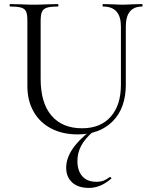

<svg xmlns="http://www.w3.org/2000/svg" viewBox="-20 -645 738 940"><path d="M485 -613Q482 -613 482 -619Q482 -625 485 -625L528 -624Q564 -622 585 -622Q602 -622 634 -624L676 -625Q678 -625 678 -619Q678 -613 676 -613Q596 -613 596 -515V-231Q596 -116 532 -51.5Q468 13 360 13Q286 13 230.5 -16Q175 -45 144.5 -98.5Q114 -152 114 -224V-544Q114 -574 108 -588Q102 -602 84.5 -607.5Q67 -613 29 -613Q27 -613 27 -619Q27 -625 29 -625L78 -624Q120 -622 146 -622Q173 -622 217 -624L263 -625Q266 -625 266 -619Q266 -613 263 -613Q226 -613 208.5 -607Q191 -601 185 -586.5Q179 -572 179 -542V-259Q179 -141 232 -79Q285 -17 382 -17Q472 -17 522 -73.5Q572 -130 572 -230V-515Q572 -613 485 -613ZM359 143Q359 191 383 218Q407 245 452 245Q473 245 488 239Q503 233 517 222H519Q522 222 524.5 225Q527 228 524 230Q472 275 416 275Q362 275 333 248Q304 221 304 176Q304 87 424 -6L436 -1Q395 35 377 69.5Q359 104 359 143Z"/></svg>

Font: Cormorant
Style: Regular
Weight: 400
Designer: Christian Thalmann (Catharsis Fonts)
Foundry: Catharsis Fonts
Version: Version 4.000